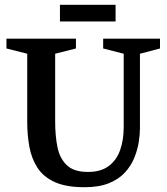

<svg xmlns="http://www.w3.org/2000/svg" viewBox="-20 -775 698 804"><path d="M334 9Q257 9 209.5 -12.5Q162 -34 137 -72.5Q112 -111 103 -160.5Q94 -210 94 -265V-550L7 -572V-613H298V-572L211 -550V-265Q211 -207 220.5 -159.5Q230 -112 259.5 -83.5Q289 -55 348 -55Q402 -55 435 -79.5Q468 -104 483 -146.5Q498 -189 498 -242V-550L412 -572V-613H650V-572L566 -550V-236Q566 -212 561 -180Q556 -148 542.5 -114.5Q529 -81 503.5 -53Q478 -25 436.5 -8Q395 9 334 9ZM231 -685V-755H464V-685Z"/></svg>

Font: Manuale SemiBold
Style: Regular
Weight: 600
Version: Version 1.002